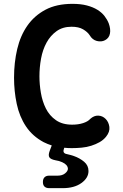

<svg xmlns="http://www.w3.org/2000/svg" viewBox="-20 -760 640 998"><path d="M53 -356Q53 -435 69.5 -505Q86 -575 122.5 -627Q159 -679 216.5 -709.5Q274 -740 357 -740Q400 -740 432 -731.5Q464 -723 486.5 -709Q509 -695 523 -677Q537 -659 545 -639Q556 -609 551.5 -585.5Q547 -562 526 -551Q507 -541 483.5 -547Q460 -553 446 -577Q435 -594 412 -607.5Q389 -621 352 -621Q306 -621 274 -598Q242 -575 222 -538.5Q202 -502 193.5 -456Q185 -410 185 -363Q185 -322 192.5 -277.5Q200 -233 218.5 -196Q237 -159 270.5 -135.5Q304 -112 355 -112Q371 -112 385 -114Q399 -116 411.5 -120Q424 -124 433.5 -129.5Q443 -135 449 -142Q469 -160 491 -159Q513 -158 529 -142Q545 -126 548.5 -100.5Q552 -75 531 -49Q517 -32 497.5 -21Q478 -10 454.5 -2.5Q431 5 404.5 7.5Q378 10 353 10Q333 10 314 8L312 15Q308 26 312 32.5Q316 39 328 41Q346 45 364 51Q395 62 417.5 81Q440 100 440 129Q440 165 403 191.5Q366 218 306 218H236Q220 218 211.5 210Q203 202 203 186Q203 170 211.5 161.5Q220 153 236 153H280Q304 153 318.5 141Q333 129 333 117Q332 96 303 83Q288 76 268 73Q243 68 236.5 57.5Q230 47 238 25L249 -4Q227 -11 207 -21Q149 -52 115 -103Q81 -154 67 -220Q53 -286 53 -356Z"/></svg>

Font: Maple Mono NL
Style: Bold
Weight: 700
Monospace: yes
Designer: subframe7536
Version: Version 7.000